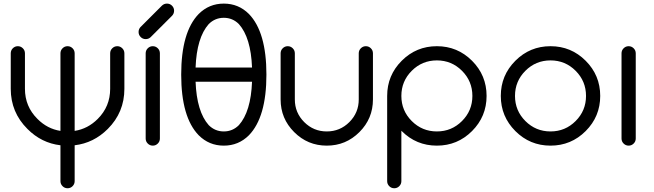

<svg xmlns="http://www.w3.org/2000/svg" viewBox="-20 -801 3595 1056"><path d="M585.9 -507.8Q585.9 -523.9 597.4 -535.4Q608.9 -546.9 625 -546.9Q641.1 -546.9 652.6 -535.4Q664.1 -523.9 664.1 -507.8V-312.5Q664.1 -183.1 572.8 -91.8Q495.1 -14.2 390.6 -2V195.3Q390.6 211.4 379.2 222.9Q367.7 234.4 351.6 234.4Q335.4 234.4 324 222.9Q312.5 211.4 312.5 195.3V-2Q208 -14.2 130.9 -91.8Q39.1 -183.1 39.1 -312.5V-507.8Q39.1 -523.9 50.5 -535.4Q62 -546.9 78.1 -546.9Q94.2 -546.9 105.7 -535.4Q117.2 -523.9 117.2 -507.8V-312.5Q117.2 -215.3 186 -147Q240.2 -92.3 312.5 -81.1V-507.8Q312.5 -523.9 324 -535.4Q335.4 -546.9 351.6 -546.9Q367.7 -546.9 379.2 -535.4Q390.6 -523.9 390.6 -507.8V-81.1Q462.9 -92.3 517.6 -147Q585.9 -215.3 585.9 -312.5Z M781.2 -507.8Q781.2 -523.9 792.7 -535.4Q804.2 -546.9 820.3 -546.9Q836.4 -546.9 847.9 -535.4Q859.4 -523.9 859.4 -507.8V-39.1Q859.4 -22.9 847.9 -11.5Q836.4 0 820.3 0Q804.2 0 792.7 -11.5Q781.2 -22.9 781.2 -39.1ZM926.8 -714.8 808.1 -596.2Q796.9 -585.9 781.2 -585.9Q765.1 -585.9 753.7 -597.4Q742.2 -608.9 742.2 -625Q742.2 -640.1 752 -651.4L870.6 -770Q882.3 -781.2 898.4 -781.2Q914.6 -781.2 926 -769.8Q937.5 -758.3 937.5 -742.2Q937.5 -726.6 926.8 -714.8Z M1366.2 -429.7Q1359.9 -594.2 1293.9 -668.5Q1259.3 -703.1 1210.9 -703.1Q1162.6 -703.1 1127.9 -668.5Q1062 -594.2 1055.7 -429.7ZM1055.7 -351.6Q1062 -187 1127.9 -112.8Q1162.6 -78.1 1210.9 -78.1Q1259.3 -78.1 1293.9 -112.8Q1359.9 -187 1366.2 -351.6ZM976.6 -390.6Q976.6 -625 1072.8 -724.1Q1129.9 -781.2 1210.9 -781.2Q1292 -781.2 1349.1 -724.1Q1445.3 -625 1445.3 -390.6Q1445.3 -156.2 1349.1 -57.1Q1292 0 1210.9 0Q1129.9 0 1072.8 -57.1Q976.6 -156.2 976.6 -390.6Z M1777.3 0Q1672.4 0 1597.9 -74.5Q1523.4 -148.9 1523.4 -253.9V-507.8Q1523.4 -523.9 1534.9 -535.4Q1546.4 -546.9 1562.5 -546.9Q1578.6 -546.9 1590.1 -535.4Q1601.6 -523.9 1601.6 -507.8V-253.9Q1601.6 -181.2 1653.1 -129.6Q1704.6 -78.1 1777.3 -78.1Q1850.1 -78.1 1901.6 -129.6Q1953.1 -181.2 1953.1 -253.9V-507.8Q1953.1 -523.9 1964.6 -535.4Q1976.1 -546.9 1992.2 -546.9Q2008.3 -546.9 2019.8 -535.4Q2031.2 -523.9 2031.2 -507.8V-253.9Q2031.2 -148.9 1956.8 -74.5Q1882.3 0 1777.3 0Z M2187.5 -273.4Q2187.5 -192.4 2244.6 -135.3Q2301.8 -78.1 2382.8 -78.1Q2463.9 -78.1 2521 -135.3Q2578.1 -192.4 2578.1 -273.4Q2578.1 -354.5 2521 -411.6Q2463.9 -468.8 2382.8 -468.8Q2301.8 -468.8 2244.6 -411.6Q2187.5 -354.5 2187.5 -273.4ZM2187.5 195.3Q2187.5 211.4 2176 222.9Q2164.6 234.4 2148.4 234.4Q2132.3 234.4 2120.8 222.9Q2109.4 211.4 2109.4 195.3V-273.4Q2109.4 -386.7 2189.5 -466.8Q2269.5 -546.9 2382.8 -546.9Q2496.1 -546.9 2576.2 -466.8Q2656.2 -386.7 2656.2 -273.4Q2656.2 -160.2 2576.2 -80.1Q2496.1 0 2382.8 0Q2269.5 0 2189.5 -80.1Q2188.5 -81.1 2187.5 -82Z M3281.2 -273.4Q3281.2 -160.2 3201.2 -80.1Q3121.1 0 3007.8 0Q2894.5 0 2814.5 -80.1Q2734.4 -160.2 2734.4 -273.4Q2734.4 -386.7 2814.5 -466.8Q2894.5 -546.9 3007.8 -546.9Q3121.1 -546.9 3201.2 -466.8Q3281.2 -386.7 3281.2 -273.4ZM3007.8 -468.8Q2926.8 -468.8 2869.6 -411.6Q2812.5 -354.5 2812.5 -273.4Q2812.5 -192.4 2869.6 -135.3Q2926.8 -78.1 3007.8 -78.1Q3088.9 -78.1 3146 -135.3Q3203.1 -192.4 3203.1 -273.4Q3203.1 -354.5 3146 -411.6Q3088.9 -468.8 3007.8 -468.8Z M3398.4 -507.8Q3398.4 -523.9 3409.9 -535.4Q3421.4 -546.9 3437.5 -546.9Q3453.6 -546.9 3465.1 -535.4Q3476.6 -523.9 3476.6 -507.8V-39.1Q3476.6 -22.9 3465.1 -11.5Q3453.6 0 3437.5 0Q3421.4 0 3409.9 -11.5Q3398.4 -22.9 3398.4 -39.1Z"/></svg>

Font: Comfortaa
Style: Regular
Weight: 400
Designer: Johan Aakerlund - aajohan
Foundry: Johan Aakerlund
Version: Version 2.004 2013